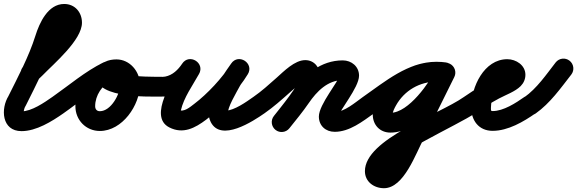

<svg xmlns="http://www.w3.org/2000/svg" viewBox="-41 -614 2950 981"><path d="M78.3 -205.3C97.5 -185 129.5 -184.2 149.7 -203.3C158.6 -211.8 167.7 -220 176.3 -228.9C235.7 -290.2 377.8 -409.6 377.8 -498C377.8 -551.3 341.7 -593.7 287 -593.7C204 -593.7 160.7 -497.8 139.8 -431.1C106.3 -324.3 50.4 -220.6 0.7 -120.4C0.7 -120.4 1.4 -121.5 2 -122.7C2.7 -123.8 3.3 -125 3.3 -125C-38.7 -58.5 -32.7 56 69 56C144.5 56 224 6.4 284 -35.6C306.8 -51.6 312.4 -83.1 296.4 -106C280.4 -128.8 248.9 -134.4 226 -118.4C185.4 -89.9 120.4 -45 69 -45C67.4 -45 76.2 -40.2 78.7 -35.8C81 -31.5 79.4 -41.2 79.9 -44.3C81.3 -52.8 84.1 -63.7 88.7 -71C88.7 -71.1 89.3 -72.2 90 -73.3C90.6 -74.4 91.2 -75.5 91.3 -75.6C143.3 -180.6 201.1 -288.9 236.2 -400.9C240.4 -414.5 269.9 -492.7 287 -492.7C287.2 -492.7 286.7 -492.7 286.5 -492.7C279.2 -494.1 276.8 -505.6 276.8 -498C276.8 -463.5 137.9 -334.4 103.7 -299.1C96.2 -291.3 88.1 -284.1 80.3 -276.7C60 -257.5 59.2 -225.5 78.3 -205.3Z M213.6 -48.1C229.6 -25.2 261 -19.6 283.9 -35.6C363.9 -91.4 444.2 -161.4 531.5 -204.1C556.6 -216.3 567 -246.6 554.7 -271.6C542.5 -296.7 512.3 -307.1 487.2 -294.8C394.6 -249.6 310.7 -177.5 226.1 -118.4C203.2 -102.4 197.6 -71 213.6 -48.1ZM488.1 -295.3C402.8 -255.7 344.2 -165.3 344.2 -71.2C344.2 -0.7 398.1 55.2 469.2 55.2C584 55.2 674.1 -76.7 674.1 -182.5C674.1 -248.6 622.3 -310.5 554 -310.5C513.7 -310.5 472 -296.5 457.3 -254.7C457.3 -254.7 457.4 -254.8 457.4 -254.8C457.4 -254.9 457.4 -255 457.4 -255C405.1 -108.5 714.1 -120.6 786 -120.5C813.8 -120.5 836.5 -143.1 836.5 -171C836.5 -198.8 813.9 -221.5 786 -221.5C728 -221.6 669.2 -222.2 611.5 -229.5C605.7 -230.2 546.5 -245.6 546.4 -245.6C544.2 -244.9 549.6 -242.1 550.6 -240C553.1 -234.6 553.7 -231.2 553.5 -225.3C553.2 -223.8 552.9 -222.4 552.6 -221C552.5 -220.9 552.5 -220.9 552.6 -221C552.6 -221.1 552.6 -221.2 552.7 -221.3C553.9 -224.8 549.4 -214.6 546.8 -212C539.3 -204.5 543 -209.5 554 -209.5C565.9 -209.5 573.1 -191 573.1 -182.5C573.1 -133.5 526.1 -45.8 469.2 -45.8C453.8 -45.8 445.2 -56 445.2 -71.2C445.2 -126.1 480.8 -180.5 530.6 -203.7C555.9 -215.4 566.9 -245.4 555.2 -270.7C543.5 -296 513.4 -307 488.1 -295.3Z M725.5 -172C725 -144.1 747.1 -121.1 775 -120.5C790.7 -120.2 805.8 -120.5 821.3 -123.4C886.8 -135.6 937.6 -178.4 974 -233C991.9 -259.9 978.3 -287.1 956.2 -300.6C934.1 -314.1 903.6 -313.8 887.9 -285.5C846.9 -211.8 713.1 -19.5 824.1 37C894.5 72.9 955.9 40 1012.5 -2.7C1088.7 -60.4 1176 -153.3 1225.2 -234.9C1242.1 -262.8 1230.2 -289.9 1209.5 -303.4C1188.7 -316.8 1159.1 -316.6 1140.5 -289.8C1125.8 -268.6 1110 -247.5 1097.2 -225.1C1097.2 -225.1 1096.9 -224.7 1096.7 -224.3C1096.5 -223.9 1096.3 -223.5 1096.3 -223.5C1062.1 -158.3 998.5 -63.4 1036 10C1036 10 1036 10 1036 10C1036 10 1036 10 1036 10C1088.6 112.8 1251.6 5.9 1311 -35.6C1333.8 -51.6 1339.4 -83.1 1323.4 -106C1307.4 -128.8 1275.9 -134.4 1253 -118.4C1216.4 -92.7 1157.6 -50.4 1111.3 -48C1110.3 -47.9 1113.2 -47.5 1114.1 -47.1C1115.6 -46.3 1117 -45.5 1118.4 -44.7C1124.9 -39.8 1126.8 -34.3 1126 -36C1126 -36 1126 -36 1126 -36C1126 -36 1126 -36 1126 -36C1115.4 -56.7 1170.2 -147 1185.7 -176.5C1185.7 -176.5 1185.5 -176.1 1185.3 -175.7C1185.1 -175.3 1184.8 -174.9 1184.8 -174.9C1196.2 -194.8 1210.4 -213.4 1223.5 -232.2C1242.1 -258.9 1229.3 -286.6 1207.7 -300.6C1186 -314.6 1155.6 -315 1138.8 -287.1C1096.1 -216.4 1017.5 -133.2 951.5 -83.3C930.3 -67.2 898.4 -38.5 869.9 -53C867.5 -54.3 876.9 -44.2 881.6 -38.3C884.1 -35.3 882.2 -46 883.1 -49.8C897.8 -115.4 943.3 -177.4 976.1 -236.5C991.8 -264.7 979.3 -291.3 958.3 -304.1C937.3 -316.9 907.9 -315.9 890 -289C869 -257.6 840.9 -229.8 802.7 -222.6C794.1 -221 785.7 -221.3 777 -221.5C749.1 -222 726.1 -199.9 725.5 -172Z M1240.5 -48.2C1256.4 -25.3 1287.8 -19.6 1310.8 -35.5C1356.1 -66.9 1397.4 -103.8 1438.6 -140.4C1453.6 -153.7 1511.6 -205.8 1518.7 -205.8C1522.1 -205.8 1512 -206.6 1508.9 -207.9C1502.5 -210.7 1496.1 -216.3 1493.9 -223.2C1493.9 -223.2 1493.6 -224.6 1493.6 -224.4C1493.6 -186.1 1388.7 -60.3 1358.1 -21C1341 1 1345 32.7 1367 49.9C1389 67 1420.7 63 1437.9 41C1486.9 -22 1594.6 -145.4 1594.6 -224.4C1594.6 -268.3 1565.2 -306.8 1518.7 -306.8C1464.5 -306.8 1409.3 -249.6 1371.4 -215.9C1333.3 -181.9 1295.2 -147.6 1253.2 -118.5C1230.3 -102.6 1224.6 -71.2 1240.5 -48.2ZM1437.5 41.5C1471.3 -0.9 1506.1 -42.8 1536.7 -87.5C1577.3 -146.8 1633.3 -204.5 1710.2 -204.5C1711.4 -204.5 1707.8 -205 1706.7 -205.5C1700.1 -208.5 1695.2 -215 1693.4 -221.8C1692.8 -223.7 1692.5 -229.4 1692.5 -227.5C1692.5 -200.6 1588.2 -81 1588.2 -18.6C1588.2 28.3 1622.8 59.5 1669 59.5C1745.2 59.5 1811.8 6.3 1871.2 -35.8C1894 -51.9 1899.3 -83.5 1883.2 -106.2C1867.1 -129 1835.5 -134.3 1812.8 -118.2C1773.4 -90.2 1718.4 -41.5 1669 -41.5C1667.4 -41.5 1669.7 -41.3 1669.9 -41.2C1676.3 -39.5 1681.8 -34.8 1685.4 -29.3C1686.6 -27.3 1687.6 -25.2 1688.3 -23C1688.6 -22.1 1688.8 -21.2 1689 -20.3C1689.1 -19.7 1689.2 -18.1 1689.2 -18.6C1689.2 -46.6 1793.5 -165.6 1793.5 -227.5C1793.5 -274.3 1755 -305.5 1710.2 -305.5C1598 -305.5 1513.7 -232.8 1453.3 -144.5C1424.1 -101.8 1390.7 -61.9 1358.5 -21.5C1341.1 0.3 1344.7 32.1 1366.5 49.5C1388.3 66.9 1420.1 63.3 1437.5 41.5Z M1800.6 -48.1C1816.5 -25.2 1848 -19.6 1870.9 -35.6C1963.6 -100.2 2071 -197.3 2188.3 -197.3C2200.4 -197.3 2211.9 -196.4 2223.8 -194.9C2251.5 -191.5 2276.7 -211.1 2280.1 -238.8C2283.5 -266.5 2263.9 -291.7 2236.2 -295.1C2220.2 -297.1 2204.5 -298.3 2188.3 -298.3C2044.3 -298.3 1925.7 -196.9 1813.1 -118.4C1790.2 -102.5 1784.6 -71 1800.6 -48.1ZM2280 -237.8C2283.9 -265.4 2264.8 -291 2237.2 -295C2222.1 -297.1 2207.4 -298.2 2192.2 -298.2C2066.9 -298.2 1953.8 -232.7 1893.3 -123C1877.8 -95 1863.6 -61 1863.6 -28.4C1863.6 24.3 1900.3 63.5 1953.7 63.5C2097 63.5 2225.2 -107.7 2280.4 -220.9C2292.6 -246 2282.2 -276.2 2257.1 -288.4C2232 -300.6 2201.8 -290.2 2189.6 -265.1C2155.1 -194.3 2047.5 -37.5 1953.7 -37.5C1951.8 -37.5 1955.1 -36.9 1955.8 -36.5C1960.3 -34.4 1964.6 -25.3 1964.6 -28.4C1964.6 -42.5 1975.1 -62.3 1981.7 -74.2C2024.7 -151.9 2103.6 -197.2 2192.2 -197.2C2202.6 -197.2 2212.6 -196.5 2222.8 -195C2250.4 -191.1 2276 -210.2 2280 -237.8ZM2189.7 -265.4C2138.8 -162.4 2087.8 -59.4 2036.8 43.5C2036.8 43.6 2037 43.1 2037.2 42.7C2037.4 42.3 2037.6 41.9 2037.6 41.9C2013.8 85.6 1937.4 246.6 1920.8 246.6C1911.6 246.6 1917.3 243.4 1922.4 253.1C1923.6 255.3 1924.5 262.9 1924.5 260.4C1924.5 190.7 2303.3 23.1 2387 -35.7C2409.8 -51.7 2415.4 -83.2 2399.3 -106C2383.3 -128.8 2351.8 -134.4 2329 -118.3C2198.3 -26.6 1823.5 96.3 1823.5 260.4C1823.5 314.9 1870.1 347.6 1920.8 347.6C2023.6 347.6 2082.6 170.5 2126.4 90.1C2126.4 90.1 2126.6 89.7 2126.8 89.3C2127 88.9 2127.2 88.5 2127.2 88.5C2178.3 -14.5 2229.3 -117.6 2280.3 -220.6C2292.6 -245.6 2282.4 -275.9 2257.4 -288.3C2232.4 -300.6 2202.1 -290.4 2189.7 -265.4Z M2386.9 -35.6C2426.1 -62.9 2466.7 -88.3 2508.8 -110.9C2543.9 -129.6 2591.3 -145.9 2619.5 -174.3C2634.9 -190 2643.5 -209.9 2643.5 -232C2643.5 -280.9 2595.9 -311.5 2551 -311.5C2431.9 -311.5 2366.5 -169.1 2366.5 -66C2366.5 0.8 2404.6 54.5 2476 54.5C2554.5 54.5 2634 8 2696.1 -35.7C2718.9 -51.8 2724.3 -83.3 2708.3 -106.1C2692.2 -128.9 2660.7 -134.3 2637.9 -118.3C2594.8 -88 2531.5 -46.5 2476 -46.5C2465.6 -46.5 2467.5 -51.3 2467.5 -66C2467.5 -108.6 2495.9 -210.5 2551 -210.5C2553.1 -210.5 2553.3 -209.2 2550.5 -211.8C2547 -215 2544.6 -219.7 2543.4 -224.4C2542.3 -229 2542.5 -232.6 2542.5 -232C2542.5 -230.1 2542.9 -235.7 2543.4 -237.5C2544.3 -240.5 2550.4 -247.6 2547.9 -245.7C2536.9 -236.9 2521.9 -230.9 2509.4 -224.6C2446.6 -193.3 2386.7 -158.6 2329.1 -118.4C2306.2 -102.5 2300.6 -71 2316.6 -48.1C2332.5 -25.2 2364 -19.6 2386.9 -35.6Z M2696.3 -34.5C2770 -86.9 2822.9 -162.4 2877.9 -233C2895 -255 2891 -286.7 2869 -303.9C2847 -321 2815.3 -317 2798.1 -295C2749.6 -232.6 2702.8 -163.1 2637.7 -116.8C2615 -100.7 2609.7 -69.1 2625.8 -46.4C2642 -23.7 2673.5 -18.3 2696.3 -34.5Z"/></svg>

Font: FRB American Cursive Guidelines Ultra
Style: Bold Italic
Weight: 1000
Italic angle: -25°
Version: Version 2.0;Modular Font Editor K font №1